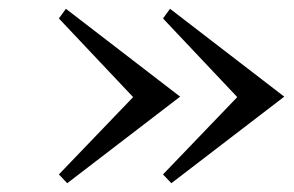

<svg xmlns="http://www.w3.org/2000/svg" viewBox="-20 -419 670 437"><path d="M367 -399 627 -199 370 -2 351 -22 520 -198 351 -377ZM130 -399 390 -199 133 -2 114 -22 283 -198 114 -377Z"/></svg>

Font: GFS Didot
Style: Regular
Weight: 400
Designer: Takis Katsoulidis and George D. Matthiopoulos
Foundry: Takis Katsoulidis and George D. Matthiopoulos
Version: Version 1.0